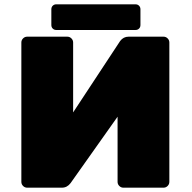

<svg xmlns="http://www.w3.org/2000/svg" viewBox="-20 -870 890 890"><path d="M319 -673V-349L537 -680Q552 -700 576 -700H738Q749 -700 757 -692Q765 -684 765 -673V-27Q765 -16 757 -8Q749 0 738 0H552Q541 0 533 -8Q525 -16 525 -27V-329L307 -21Q291 0 267 0H106Q95 0 87 -8Q79 -16 79 -27V-673Q79 -684 87 -692Q95 -700 106 -700H292Q303 -700 311 -692Q319 -684 319 -673ZM631 -827V-754Q631 -744 624.5 -737.5Q618 -731 608 -731H241Q231 -731 224.5 -737.5Q218 -744 218 -754V-827Q218 -837 224.5 -843.5Q231 -850 241 -850H608Q618 -850 624.5 -843.5Q631 -837 631 -827Z"/></svg>

Font: Rubik Mono One
Style: Regular
Weight: 400
Designer: Hubert and Fischer with Elvire Volk Leonovitch (Cyrillic Expansion: Cyreal)
Foundry: Hubert and Fischer with Elvire Volk Leonovitch
Version: Version 2.000